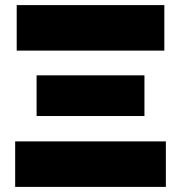

<svg xmlns="http://www.w3.org/2000/svg" viewBox="-20 -733 710 753"><path d="M45.5 -534.5V-713H624.5V-534.5ZM123.5 -278V-437.5H546.5V-278ZM39.5 0V-178.5H630.5V0Z"/></svg>

Font: Commissioner ExtraBold
Style: Regular
Weight: 800
Designer: Kostas Bartsokas
Foundry: Kostas Bartsokas
Version: Version 1.000; ttfautohint (v1.8.3)